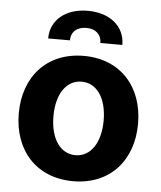

<svg xmlns="http://www.w3.org/2000/svg" viewBox="-54 -803 722 861"><g transform="rotate(5 307.0 -372.5)"><path d="M307 11C472 11 575 -105 575 -271C575 -437 472 -553 307 -553C141 -553 38 -437 38 -271C38 -105 141 11 307 11ZM140 -617H238C238 -655 264 -679 307 -679C349 -679 375 -655 375 -617H474C474 -700 407 -756 307 -756C207 -756 140 -700 140 -617ZM194 -272C194 -373 239 -437 307 -437C375 -437 420 -373 420 -272C420 -171 375 -106 307 -106C239 -106 194 -171 194 -272Z"/></g></svg>

Font: Wafeq
Style: Bold
Weight: 700
Designer: Rasmus Andersson & Azza Alameddine
Foundry: Google & TypeTogether
Version: Version 3.000;FEAKit 1.0